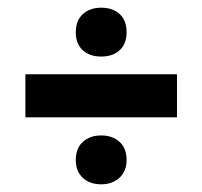

<svg xmlns="http://www.w3.org/2000/svg" viewBox="-20 -568 526 499"><path d="M243 -421Q213 -421 195 -437.5Q177 -454 177 -484Q177 -515 195.5 -531.5Q214 -548 243 -548Q273 -548 291 -531.5Q309 -515 309 -484Q309 -454 291 -437.5Q273 -421 243 -421ZM46 -263V-375H440V-263ZM243 -89Q213 -89 195 -106Q177 -123 177 -152Q177 -183 195.5 -199.5Q214 -216 243 -216Q272 -216 290.5 -199.5Q309 -183 309 -152Q309 -123 290.5 -106Q272 -89 243 -89Z"/></svg>

Font: Bricolage Grotesque 48pt SemiBold
Style: Regular
Weight: 600
Designer: Mathieu Triay
Foundry: Atelier Triay
Version: Version 1.000; ttfautohint (v1.8.4.7-5d5b);gftools[0.9.32]